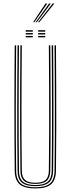

<svg xmlns="http://www.w3.org/2000/svg" viewBox="-20 -1055 398 1080"><path d="M178.8 5Q117.5 5 90.5 -18.2Q63.5 -41.5 62.8 -95Q61.8 -181.8 61.4 -269.2Q61 -356.8 61 -444.9Q61 -533 61.5 -621.8Q62 -710.5 62.8 -800H70.8Q70 -711.2 69.5 -623.5Q69 -535.8 68.9 -448.2Q68.8 -360.8 69.2 -272.8Q69.8 -184.8 70.8 -95Q71.5 -43.8 97.2 -22.6Q123 -1.5 178.8 -1.5Q234.8 -1.5 260.4 -22.6Q286 -43.8 286.8 -95Q288 -182 288.4 -269.5Q288.8 -357 288.6 -445.1Q288.5 -533.2 288 -622Q287.5 -710.8 286.8 -800H294.8Q295.8 -680.8 296.2 -564.1Q296.8 -447.5 296.5 -331Q296.2 -214.5 294.8 -95Q294 -41.5 267 -18.2Q240 5 178.8 5ZM178.8 -7.8Q127.8 -7.8 103.5 -27.4Q79.2 -47 78.8 -95.2Q77.8 -182.2 77.2 -269.8Q76.8 -357.2 76.9 -445.1Q77 -533 77.5 -621.8Q78 -710.5 78.8 -800H86.8Q86 -711 85.5 -623.2Q85 -535.5 84.9 -448.1Q84.8 -360.8 85.2 -272.8Q85.8 -184.8 86.8 -95.2Q87.2 -51.2 109.1 -32.8Q131 -14.2 178.8 -14.2Q226.5 -14.2 248.4 -32.8Q270.2 -51.2 270.8 -95.2Q272 -182.5 272.4 -270Q272.8 -357.5 272.6 -445.4Q272.5 -533.2 272 -621.9Q271.5 -710.5 270.8 -800H278.8Q279.5 -711 280 -623.2Q280.5 -535.5 280.6 -448.1Q280.8 -360.8 280.4 -272.8Q280 -184.8 278.8 -95.2Q278.2 -47 254 -27.4Q229.8 -7.8 178.8 -7.8ZM178.8 -20.5Q134.2 -20.5 114.8 -38Q95.2 -55.5 94.8 -95.5Q93.2 -212.2 93 -328.8Q92.8 -445.2 93.2 -562.9Q93.8 -680.5 94.8 -800H102.8Q102 -711.2 101.5 -622.9Q101 -534.5 100.9 -446.5Q100.8 -358.5 101.2 -270.8Q101.8 -183 102.8 -95.5Q103.2 -58.8 121 -42.9Q138.8 -27 178.8 -27Q219 -27 236.6 -42.9Q254.2 -58.8 254.8 -95.5Q256.2 -212.5 256.5 -329Q256.8 -445.5 256.2 -563Q255.8 -680.5 254.8 -800H262.8Q263.5 -711.2 264 -622.8Q264.5 -534.2 264.6 -446.2Q264.8 -358.2 264.4 -270.5Q264 -182.8 262.8 -95.5Q262.2 -55.5 242.8 -38Q223.2 -20.5 178.8 -20.5ZM194.5 -877V-885H234.5V-877ZM124.5 -845V-853H164.5V-845ZM124.5 -861V-869H164.5V-861ZM124.5 -877V-885H164.5V-877ZM194.5 -845V-853H234.5V-845ZM194.5 -861V-869H234.5V-861ZM166.2 -930 235.8 -1035H245.8L173.2 -930ZM194.2 -930 275.8 -1035H285.8L201.2 -930ZM180.2 -930 255.8 -1035H265.8L187.2 -930Z"/></svg>

Font: Big Shoulders Inline Text Thin Thin
Style: Regular
Weight: 250
Version: Version 2.002